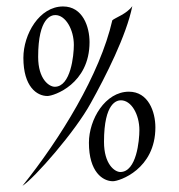

<svg xmlns="http://www.w3.org/2000/svg" viewBox="-20 -666 583 624"><path d="M271 -529C271 -579 249 -645 185 -645C108 -645 56 -555 56 -478C56 -384 100 -354 134 -354C155 -354 271 -393 271 -529ZM220 -520C220 -486 210 -384 158 -384C140 -384 104 -408 104 -481C104 -611 148 -617 160 -617C193 -617 220 -570 220 -520ZM485 -252C485 -303 462 -368 399 -368C322 -368 269 -278 269 -202C269 -107 314 -77 347 -77C368 -77 485 -116 485 -252ZM433 -243C433 -210 424 -107 371 -107C353 -107 318 -132 318 -205C318 -334 361 -340 373 -340C407 -340 433 -294 433 -243ZM410 -646C391 -620 355 -609 345 -600C305 -424 175 -214 53 -62C92 -87 225 -239 275 -331C323 -417 391 -551 410 -646Z"/></svg>

Font: Quintessential
Style: Regular
Weight: 400
Designer: Astigmatic (AOETI)
Foundry: Astigmatic (AOETI)
Version: Version 1.000